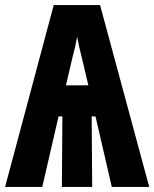

<svg xmlns="http://www.w3.org/2000/svg" viewBox="-22 -734 606 754"><path d="M-2 0 189 -714H371L564 0H417L353 -277H338L340 0H221L223 -277H208L144 0ZM237 -399H325L299 -509Q288 -550 281 -590Q274 -549 262 -506Z"/></svg>

Font: Noto Sans Mono SemiCondensed Black
Style: Regular
Weight: 900
Width: 4
Designer: Monotype Design Team
Foundry: Monotype Imaging Inc.
Version: Version 2.014; ttfautohint (v1.8.4.7-5d5b)